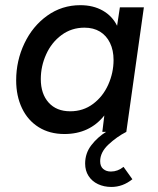

<svg xmlns="http://www.w3.org/2000/svg" viewBox="-20 -522 624 760"><path d="M44 -204Q44 -281.5 76.5 -350Q109 -418.5 167 -460Q225 -501.5 298 -501.5Q349 -501.5 386.8 -480Q424.5 -458.5 443.5 -420L454.5 -493H549.5L480 0Q442 19.5 409.2 50.2Q376.5 81 376.5 116Q376.5 136.5 388.5 146.8Q400.5 157 419 157Q446 157 469 138.5L504 187.5Q466 218 421 218Q391.5 218 367.8 206.8Q344 195.5 330.5 174.5Q317 153.5 317 125.5Q317 84.5 341.5 52.8Q366 21 400 0H385L393 -65Q334.5 8.5 235 8.5Q176.5 8.5 133.2 -18.5Q90 -45.5 67 -93.8Q44 -142 44 -204ZM429.5 -284.5Q429.5 -323 415.5 -352Q401.5 -381 375.8 -396.8Q350 -412.5 314.5 -412.5Q263 -412.5 223.5 -383.2Q184 -354 162.8 -307Q141.5 -260 141.5 -209Q141.5 -150.5 172.5 -116Q203.5 -81.5 258 -81.5Q309.5 -81.5 348.5 -110.8Q387.5 -140 408.5 -187Q429.5 -234 429.5 -284.5Z"/></svg>

Font: HK Grotesk Medium
Style: Italic
Weight: 500
Italic angle: -8°
Designer: Alfredo Marco Pradil
Foundry: Hanken Design Co.
Version: Version 3.004